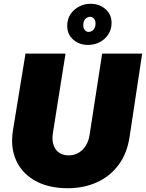

<svg xmlns="http://www.w3.org/2000/svg" viewBox="-20 -984 773 1017"><path d="M339 13Q249 13 183 -18Q117 -49 80.5 -106.5Q44 -164 44 -241Q44 -255 45.5 -268.5Q47 -282 49 -296L115 -700H327L260 -278Q259 -271 258.5 -265Q258 -259 258 -253Q258 -227 267.5 -206Q277 -185 296.5 -173Q316 -161 344 -161Q372 -161 395 -174Q418 -187 433.5 -211Q449 -235 454 -266L521 -700H733L667 -263Q654 -172 608 -110.5Q562 -49 492.5 -18Q423 13 339 13ZM446 -746Q400 -746 368 -774Q336 -802 336 -847Q336 -882 353 -908Q370 -934 398.5 -949Q427 -964 460 -964Q507 -964 539 -935.5Q571 -907 571 -863Q571 -828 553.5 -801.5Q536 -775 508 -760.5Q480 -746 446 -746ZM449 -815Q464 -815 475 -826.5Q486 -838 486 -860Q486 -876 477.5 -885.5Q469 -895 457 -895Q444 -895 432.5 -884Q421 -873 421 -850Q421 -834 429.5 -824.5Q438 -815 449 -815Z"/></svg>

Font: MuseoModerno Thin Black
Style: Italic
Weight: 900
Italic angle: -9°
Version: Version 1.003